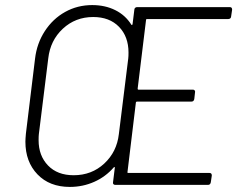

<svg xmlns="http://www.w3.org/2000/svg" viewBox="-20 -728 934 756"><path d="M879 -653H559Q555 -653 555 -649L522 -379Q522 -375 525 -375H740Q744 -375 746.5 -372Q749 -369 748 -365L745 -338Q743 -328 734 -328H519Q518 -328 516.5 -327Q515 -326 515 -324L482 -51Q481 -50 482 -48.5Q483 -47 485 -47H805Q814 -47 814 -37L810 -10Q808 0 799 0H434Q429 0 426.5 -3Q424 -6 425 -10L432 -67Q432 -73 428 -69Q396 -32 351 -12Q306 8 255 8Q175 8 127.5 -41.5Q80 -91 80 -170Q80 -180 82 -202L118 -497Q125 -557 156.5 -605.5Q188 -654 236.5 -681Q285 -708 343 -708Q394 -708 434 -688Q474 -668 497 -631Q500 -627 502 -633L509 -690Q509 -694 512 -697Q515 -700 520 -700H885Q894 -700 894 -690L890 -663Q890 -659 887 -656Q884 -653 879 -653ZM448 -200 485 -498Q486 -506 486 -521Q486 -584 448.5 -622.5Q411 -661 347 -661Q277 -661 227.5 -615Q178 -569 170 -498L133 -200Q132 -192 132 -176Q132 -115 169 -76.5Q206 -38 270 -38Q341 -38 390.5 -84Q440 -130 448 -200Z"/></svg>

Font: Barlow Light
Style: Italic
Weight: 300
Italic angle: -7°
Designer: Jeremy Tribby
Foundry: Tribby Type
Version: Version 1.408